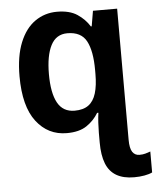

<svg xmlns="http://www.w3.org/2000/svg" viewBox="-55 -599 725 886"><g transform="rotate(-5 307.5 -156.0)"><path d="M242 -552Q300 -552 335.5 -528.5Q371 -505 392 -471H396L408 -542H520V65Q520 105 531.5 122Q543 139 564 139Q580 139 592 135.5Q604 132 615 128V225Q601 232 578.5 236Q556 240 531 240Q481 240 448.5 221Q416 202 401 163.5Q386 125 386 67V21Q386 0 387.5 -25.5Q389 -51 392 -71H386Q366 -37 331.5 -13.5Q297 10 239 10Q152 10 98 -60.5Q44 -131 44 -270Q44 -363 69.5 -426Q95 -489 140 -520.5Q185 -552 242 -552ZM281 -449Q229 -449 204.5 -401.5Q180 -354 180 -268Q180 -181 205 -135.5Q230 -90 284 -90Q324 -90 348 -107.5Q372 -125 383 -161Q394 -197 394 -251V-269Q394 -357 369.5 -403Q345 -449 281 -449Z"/></g></svg>

Font: Noto Sans Display SemiBold
Style: Regular
Weight: 600
Designer: Monotype Design Team
Foundry: Monotype Imaging Inc.
Version: Version 2.003